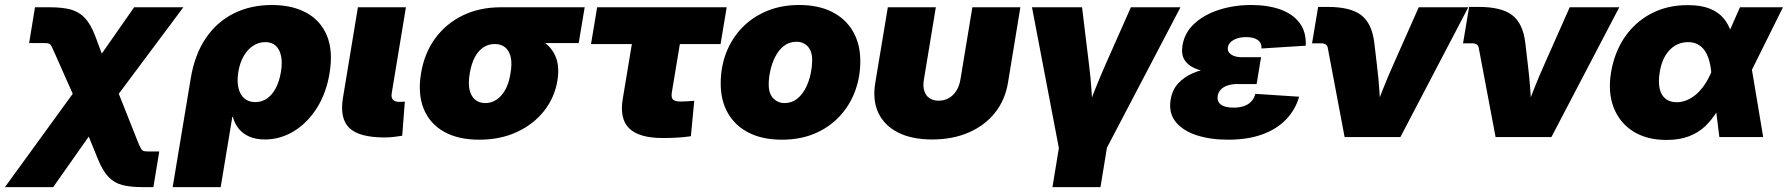

<svg xmlns="http://www.w3.org/2000/svg" viewBox="-88 -559 7291 783"><path d="M-67.9 204.1 277.3 -271H358.9L472.7 15.6Q481.4 36.6 486.3 45.7Q491.2 54.7 497.1 56.6Q502.9 58.6 514.6 58.6H561.5L537.6 204.1H492.7Q444.8 204.1 411.1 195.6Q377.4 187 353.8 161.9Q330.1 136.7 310.1 86.9L273.9 -2L128.9 204.1ZM244.1 -96.2 136.2 -339.8Q127 -360.8 122.3 -369.9Q117.7 -378.9 112.1 -381.1Q106.4 -383.3 94.7 -383.3H30.8L54.7 -529.3H116.7Q166 -529.3 200 -520.3Q233.9 -511.2 257.8 -486.1Q281.7 -460.9 300.3 -412.1L327.1 -340.3L459 -529.3H659.7L336.4 -96.2Z M616.2 204.1 689.9 -239.7Q706.1 -336.9 751.5 -403.6Q796.9 -470.2 865.7 -504.4Q934.6 -538.6 1020.5 -538.6Q1104 -538.6 1162.1 -506.6Q1220.2 -474.6 1245.6 -412.6Q1271 -350.6 1255.9 -259.8Q1242.2 -177.7 1203.4 -117.2Q1164.6 -56.6 1109.6 -23.4Q1054.7 9.8 992.2 9.8Q956.1 9.8 929.4 -1.7Q902.8 -13.2 886 -33.7Q869.1 -54.2 861.8 -82H859.4L812 204.1ZM953.1 -142.6Q980 -142.6 1001.2 -157.5Q1022.5 -172.4 1036.9 -200Q1051.3 -227.5 1057.6 -265.1Q1064 -303.2 1058.3 -330.3Q1052.7 -357.4 1036.6 -372.3Q1020.5 -387.2 993.7 -387.2Q966.8 -387.2 944.1 -372.3Q921.4 -357.4 905.8 -330.3Q890.1 -303.2 883.8 -265.1Q877.9 -228 884.5 -200.2Q891.1 -172.4 908.7 -157.5Q926.3 -142.6 953.1 -142.6Z M1480 1.5Q1377.4 1.5 1337.2 -36.6Q1296.9 -74.7 1310.5 -159.2L1371.6 -529.3H1567.4L1509.3 -177.7Q1506.8 -161.1 1514.6 -152.3Q1522.5 -143.6 1540 -143.6Q1547.4 -143.6 1553 -143.8Q1558.6 -144 1563 -145L1552.2 -5.4Q1539.1 -3.4 1520.5 -1Q1502 1.5 1480 1.5Z M1866.2 10.7Q1780.3 10.7 1722.4 -22Q1664.6 -54.7 1639.9 -115.2Q1615.2 -175.8 1628.9 -259.3Q1642.6 -342.3 1686.8 -402.6Q1731 -462.9 1799.3 -496.1Q1867.7 -529.3 1953.6 -529.3H2296.4L2272 -383.3H2032.7L1928.7 -379.4Q1904.3 -379.4 1883.8 -366.2Q1863.3 -353 1848.9 -326.7Q1834.5 -300.3 1827.6 -259.3Q1820.8 -218.8 1827.1 -192.1Q1833.5 -165.5 1850.1 -152.1Q1866.7 -138.7 1891.1 -138.7Q1915.5 -138.7 1936.3 -152.1Q1957 -165.5 1972.2 -192.1Q1987.3 -218.8 1993.7 -259.3Q2001 -300.3 1994.6 -326.7Q1988.3 -353 1971.7 -366.2Q1955.1 -379.4 1930.7 -379.4L1939.5 -433.1Q1997.1 -433.1 2045.9 -422.4Q2094.7 -411.6 2129.4 -387.7Q2164.1 -363.8 2179.2 -324.7Q2194.3 -285.6 2185.1 -230Q2173.8 -161.1 2130.9 -106.7Q2087.9 -52.2 2020.3 -20.8Q1952.6 10.7 1866.2 10.7Z M2615.7 3.9Q2518.1 3.9 2478 -35.4Q2438 -74.7 2451.7 -155.8L2488.8 -379.4H2322.3L2347.2 -529.3H2875.5L2850.6 -379.4H2684.6L2651.9 -182.6Q2648.4 -162.1 2656 -153.6Q2663.6 -145 2687 -145Q2699.7 -145 2715.8 -146Q2731.9 -147 2743.2 -147.9L2729.5 -3.4Q2698.7 1 2670.4 2.4Q2642.1 3.9 2615.7 3.9Z M3100.6 10.7Q3022.5 10.7 2966.6 -17.3Q2910.6 -45.4 2880.9 -96.9Q2851.1 -148.4 2851.1 -218.3Q2851.1 -285.6 2873.5 -343.8Q2896 -401.9 2938.2 -445.8Q2980.5 -489.7 3039.6 -514.2Q3098.6 -538.6 3171.4 -538.6Q3249.5 -538.6 3305.2 -510.5Q3360.8 -482.4 3390.6 -430.9Q3420.4 -379.4 3420.4 -309.6Q3420.4 -244.6 3398.9 -186.8Q3377.4 -128.9 3335.9 -84.5Q3294.4 -40 3235.1 -14.6Q3175.8 10.7 3100.6 10.7ZM3111.3 -138.7Q3141.1 -138.7 3162.6 -156Q3184.1 -173.3 3197.8 -200.2Q3211.4 -227.1 3217.8 -257.6Q3224.1 -288.1 3224.1 -314.5Q3224.1 -339.4 3215.6 -356Q3207 -372.6 3192.6 -380.6Q3178.2 -388.7 3160.6 -388.7Q3130.4 -388.7 3108.9 -371.8Q3087.4 -355 3073.7 -328.1Q3060.1 -301.3 3053.5 -271.2Q3046.9 -241.2 3046.9 -214.4Q3046.9 -176.8 3065.7 -157.7Q3084.5 -138.7 3111.3 -138.7Z M3713.4 9.8Q3630.4 9.8 3574.5 -18.6Q3518.6 -46.9 3494.1 -98.6Q3469.7 -150.4 3481.4 -220.7L3532.7 -529.3H3728.5L3679.7 -233.9Q3675.3 -208 3681.2 -188.7Q3687 -169.4 3702.1 -158.9Q3717.3 -148.4 3739.7 -148.4Q3763.2 -148.4 3781.5 -158.9Q3799.8 -169.4 3812 -188.7Q3824.2 -208 3828.6 -233.9L3877.4 -529.3H4073.2L4022.5 -220.7Q4010.7 -150.4 3969.2 -98.6Q3927.7 -46.9 3862.3 -18.6Q3796.9 9.8 3713.4 9.8Z M4232.9 59.1 4120.6 -529.3H4324.7L4353 -296.9Q4359.9 -243.2 4363.5 -188Q4367.2 -132.8 4370.6 -73.7H4331.1Q4353.5 -132.8 4375.2 -187.7Q4397 -242.7 4420.9 -296.9L4523.9 -529.3H4726.1L4418 59.1ZM4204.1 204.1 4237.8 -2H4433.6L4399.9 204.1Z M4919.9 10.7Q4847.2 10.7 4791 -7.8Q4734.9 -26.4 4706.1 -62.7Q4677.2 -99.1 4686 -152.3Q4692.4 -192.4 4716.6 -218.8Q4740.7 -245.1 4776.6 -260.5Q4812.5 -275.9 4856.9 -282.5Q4901.4 -289.1 4949.2 -289.1H5048.8L5036.6 -216.3H4958.5Q4935.5 -216.3 4918.2 -210.4Q4900.9 -204.6 4890.6 -193.8Q4880.4 -183.1 4877.9 -167.5Q4874.5 -146 4890.1 -133.1Q4905.8 -120.1 4942.9 -120.1Q4967.8 -120.1 4985.6 -126.5Q5003.4 -132.8 5014.9 -145.3Q5026.4 -157.7 5031.7 -176.3L5210 -164.6Q5194.8 -111.3 5156.7 -71.8Q5118.7 -32.2 5059.3 -10.7Q5000 10.7 4919.9 10.7ZM4947.3 -258.3Q4896.5 -258.3 4854.7 -263.2Q4813 -268.1 4783.9 -280.8Q4754.9 -293.5 4741.7 -316.2Q4728.5 -338.9 4734.4 -374.5Q4743.2 -426.3 4783 -462.9Q4822.8 -499.5 4883.5 -519Q4944.3 -538.6 5014.6 -538.6Q5082 -538.6 5133.1 -520.5Q5184.1 -502.4 5211.9 -465.6Q5239.7 -428.7 5236.8 -372.6L5056.6 -361.3Q5057.6 -384.3 5041 -396Q5024.4 -407.7 4994.1 -407.7Q4963.4 -407.7 4942.9 -396.2Q4922.4 -384.8 4919.4 -366.2Q4916.5 -348.6 4932.1 -337.2Q4947.8 -325.7 4976.1 -325.7H5054.7L5043.5 -258.3Z M5395.5 0 5326.7 -364.3Q5325.2 -373 5318.4 -377.7Q5311.5 -382.3 5300.3 -382.3H5262.7L5287.6 -530.8H5326.2Q5419.4 -530.8 5463.1 -497.3Q5506.8 -463.9 5516.6 -384.8L5526.9 -296.9Q5533.7 -243.2 5537.4 -188Q5541 -132.8 5544.4 -73.7H5504.9Q5527.3 -132.8 5548.8 -187.7Q5570.3 -242.7 5594.7 -296.9L5697.8 -529.3H5899.9L5623 0Z M6011.2 0 5942.4 -364.3Q5940.9 -373 5934.1 -377.7Q5927.2 -382.3 5916 -382.3H5878.4L5903.3 -530.8H5941.9Q6035.2 -530.8 6078.9 -497.3Q6122.6 -463.9 6132.3 -384.8L6142.6 -296.9Q6149.4 -243.2 6153.1 -188Q6156.7 -132.8 6160.2 -73.7H6120.6Q6143.1 -132.8 6164.6 -187.7Q6186 -242.7 6210.4 -296.9L6313.5 -529.3H6515.6L6238.8 0Z M6708 11.7Q6627.4 11.7 6572 -23.4Q6516.6 -58.6 6492.7 -120.6Q6468.8 -182.6 6481.9 -263.2Q6495.6 -345.2 6537.6 -407Q6579.6 -468.8 6645.3 -503.4Q6710.9 -538.1 6794.4 -538.1Q6849.1 -538.1 6884.8 -523.7Q6920.4 -509.3 6941.2 -484.1Q6961.9 -459 6971.9 -426.8Q6981.9 -394.5 6984.9 -359.4H7024.9L7055.2 -282.7L7102.5 0H6923.8L6890.6 -265.6Q6887.7 -295.4 6880.4 -318.1Q6873 -340.8 6861.6 -356Q6850.1 -371.1 6833.7 -379.2Q6817.4 -387.2 6795.9 -387.2Q6766.1 -387.2 6742.4 -372.6Q6718.8 -357.9 6702.9 -331.1Q6687 -304.2 6680.7 -265.6Q6674.3 -227.1 6679.9 -199.5Q6685.5 -171.9 6703.4 -157Q6721.2 -142.1 6749.5 -142.1Q6771.5 -142.1 6792 -150.9Q6812.5 -159.7 6830.6 -175.5Q6848.6 -191.4 6863.8 -213.9Q6878.9 -236.3 6890.1 -262.7L7007.8 -529.3H7183.1L7050.8 -262.7L6992.7 -177.7H6951.2Q6935.1 -139.6 6914.8 -105.7Q6894.5 -71.8 6866.9 -45.2Q6839.4 -18.6 6800.5 -3.4Q6761.7 11.7 6708 11.7Z"/></svg>

Font: Inter 24pt Black
Style: Italic
Weight: 900
Italic angle: -9.3988°
Designer: Rasmus Andersson
Foundry: rsms
Version: Version 4.001;git-66647c0bb